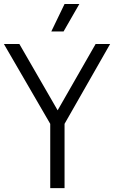

<svg xmlns="http://www.w3.org/2000/svg" viewBox="-37 -966 586 986"><path d="M221 0V-330L-17 -740H62.5L259 -399.5L454 -740H528.5L294.5 -330V0ZM226.5 -804.5 294.5 -945.5H370.5L289.5 -804.5Z"/></svg>

Font: Encode Sans Condensed
Style: Regular
Weight: 400
Width: 3
Designer: Multiple Designers
Foundry: Impallari Type
Version: Version 3.000; ttfautohint (v1.8.3) -l 8 -r 50 -G 200 -x 14 